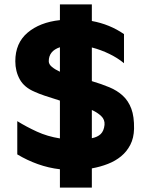

<svg xmlns="http://www.w3.org/2000/svg" viewBox="-20 -728 669 878"><path d="M254 130V46Q202 40 153 22.5Q104 5 59 -22V-174Q101 -148 149 -126Q197 -104 254 -95V-268Q212 -281 184 -290.5Q156 -300 139 -308Q91 -328 70.5 -365Q50 -402 50 -448Q50 -531 106 -578.5Q162 -626 254 -636V-708H400V-632Q482 -617 547 -572V-439Q518 -463 480 -481.5Q442 -500 400 -511V-357Q444 -344 480 -329Q516 -314 541.5 -290.5Q567 -267 580.5 -231Q594 -195 593 -139Q592 -97 576 -66Q560 -35 534 -13.5Q508 8 473.5 21.5Q439 35 400 42V130ZM458 -157Q460 -181 442.5 -197.5Q425 -214 400 -225V-96Q426 -101 440.5 -115Q455 -129 458 -157ZM203 -448Q203 -434 217.5 -422Q232 -410 254 -400V-512Q203 -495 203 -448Z"/></svg>

Font: BM HANNA Pro
Style: Regular
Weight: 400
Designer: Woowa Brothers : Cheoljun Lim; Soyoung Lee; & Sandoll : Jooyeon Kang;
Foundry: Sandoll Communications Inc.
Version: Version 1.000;PS 1;hotconv 16.6.51;makeotf.lib2.5.65220